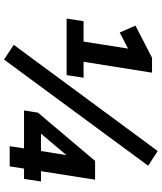

<svg xmlns="http://www.w3.org/2000/svg" viewBox="55 -828 801 951"><g transform="rotate(90 455.5 -352.5)"><path d="M72 -282 85 -366H186L226 -620L284 -619L141 -545L107 -623L266 -705H340L286 -366H365L352 -282ZM275 28 202 -20 728 -733 801 -686ZM704 0 715 -71H527L538 -140L777 -423H870L828 -155H879L866 -71H815L804 0ZM728 -155 755 -322H783L625 -135L624 -155Z"/></g></svg>

Font: Nunito Sans 12pt ExtraLight 12pt
Style: Bold Italic
Weight: 700
Italic angle: -9°
Version: Version 3.101;gftools[0.9.27]